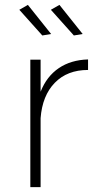

<svg xmlns="http://www.w3.org/2000/svg" viewBox="-20 -765 390 785"><path d="M340 -522V-479Q255 -479 204 -426.5Q153 -374 146 -282V0H104V-521H146V-390Q171 -453 220.5 -486.5Q270 -520 340 -522ZM94 -745 189 -626 153 -620 59 -725ZM223 -745 318 -626 282 -620 188 -725Z"/></svg>

Font: Gontserrat ExtraLight
Style: Regular
Weight: 275
Designer: Julieta Ulanovsky
Foundry: Julieta Ulanovsky
Version: Version 6.001